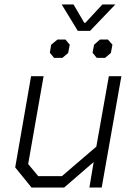

<svg xmlns="http://www.w3.org/2000/svg" viewBox="-20 -839 599 859"><path d="M48 -90 119 -498H175L106 -105L151 -51H257L411 -183L467 -498H523L435 0H380L399 -114L267 0H121ZM256 -819H309L357 -737H362L438 -819H496L383 -701H328ZM203 -603 209 -639 237 -662H273L292 -639L285 -602L259 -580H222ZM394 -603 401 -639 427 -662H463L483 -639L476 -602L450 -580H413Z"/></svg>

Font: Chakra Petch Light
Style: Italic
Weight: 300
Italic angle: -10°
Designer: Katatrad Aksorn Co.,Ltd.
Foundry: Cadson Demak Co.,Ltd.
Version: Version 1.000; ttfautohint (v1.6)